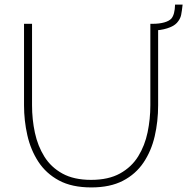

<svg xmlns="http://www.w3.org/2000/svg" viewBox="-20 -814 818 839"><path d="M379 5Q294 5 237.5 -25.5Q181 -56 147.5 -107.5Q114 -159 99.5 -223Q85 -287 85 -354V-710H120V-354Q120 -292 132.5 -234Q145 -176 174 -129.5Q203 -83 253 -55.5Q303 -28 378 -28Q454 -28 504.5 -56Q555 -84 584 -131Q613 -178 625 -236Q637 -294 637 -354V-710H671V-354Q671 -283 656 -218.5Q641 -154 607 -103.5Q573 -53 517 -24Q461 5 379 5ZM648 -681V-710Q676 -710 697.5 -716Q719 -722 729 -733Q744 -751 745 -794H778Q775 -766 771.5 -748.5Q768 -731 753 -714Q739 -699 710 -690Q681 -681 648 -681Z"/></svg>

Font: Raleway ExtraLight
Style: Regular
Weight: 200
Designer: Matt McInerney, Pablo Impallari, Rodrigo Fuenzalida
Foundry: Matt McInerney, Pablo Impallari, Rodrigo Fuenzalida
Version: Version 4.026